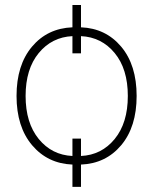

<svg xmlns="http://www.w3.org/2000/svg" viewBox="-20 -644 602 765"><path d="M268.6 -22.5V-91.8H302.7V-22.5Q384.8 -26.4 437 -90.3Q489.3 -154.3 489.3 -261.7Q489.3 -369.1 437 -432.6Q384.8 -496.1 302.7 -500V-431.6H268.6V-500Q186.5 -496.1 134.3 -432.6Q82 -369.1 82 -261.7Q82 -154.3 134.3 -90.3Q186.5 -26.4 268.6 -22.5ZM302.7 11.7V100.6H268.6V11.7Q169.9 7.8 107.9 -65.4Q45.9 -138.7 45.9 -261.7Q45.9 -384.8 107.4 -458Q168.9 -531.2 268.6 -535.2V-624H302.7V-535.2Q401.4 -531.2 462.9 -458Q524.4 -384.8 524.4 -261.7Q524.4 -138.7 462.9 -65.4Q401.4 7.8 302.7 11.7Z"/></svg>

Font: Gen Shin Gothic ExtraLight
Style: Regular
Weight: 100
Designer: [Source Han Sans]
Ryoko NISHIZUKA  (kana & ideographs); Paul D. Hunt (Latin, Greek & Cyrillic); Wenlong ZHANG  (bopomofo
Version: Version 1.002.20150607